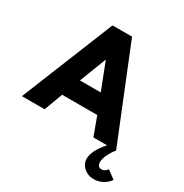

<svg xmlns="http://www.w3.org/2000/svg" viewBox="-247 -923 1295 1351"><g transform="rotate(30 400.5 -248.0)"><path d="M-25.9 0 277.3 -750H435.9L739.5 0H555L499.5 -150H214.1L158.6 0ZM272.3 -300H441.4L356.8 -518.2ZM702.7 253.6Q678.2 253.6 657.3 245.7Q636.4 237.7 620.9 223.6Q605.5 209.5 596.8 191.1Q588.2 172.7 588.2 151.4Q588.2 120 608 81.4Q627.7 42.7 665.5 0H739.5Q726.4 15.9 715.7 33Q705 50 697.3 66.6Q689.5 83.2 685.5 98.6Q681.4 114.1 681.4 126.8Q681.4 144.5 690.2 155.5Q699.1 166.4 716.4 166.4Q729.5 166.4 741.1 159.3Q752.7 152.3 761.8 139.1L827.3 188.2Q806.4 218.6 773 236.1Q739.5 253.6 702.7 253.6Z"/></g></svg>

Font: Spartan ExtBd
Style: Regular
Weight: 800
Designer: Matt Bailey, Mirko Velimirovic
Foundry: Matt Bailey
Version: Version 1.005